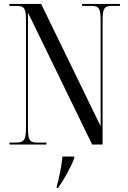

<svg xmlns="http://www.w3.org/2000/svg" viewBox="-20 -734 648 975"><path d="M28 0H216V-10H171C129 -10 122 -23 122 -87V-670L448 0H501V-627C501 -691 508 -704 550 -704H589V-714H397V-704H442C483 -704 491 -692 491 -629V-93L189 -714H28V-704H62C104 -704 112 -692 112 -629V-87C112 -23 103 -10 59 -10H28ZM268 212V221H275C302 181 336 124 357 70V61H297C292 114 282 162 268 212Z"/></svg>

Font: Noto Serif Display ExtraCondensed
Style: Regular
Weight: 400
Width: 2
Designer: Monotype Design Team
Foundry: Monotype Imaging Inc.
Version: Version 2.009